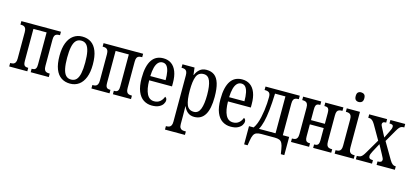

<svg xmlns="http://www.w3.org/2000/svg" viewBox="-75 -1356 4734 2193"><g transform="rotate(15 2292.5 -259.5)"><path d="M20 0V-41H27Q45 -41 59 -46Q73 -51 81.5 -66.5Q90 -82 90 -113V-423Q90 -455 81.5 -470Q73 -485 59 -490Q45 -495 27 -495H20V-536H488V-495H481Q463 -495 448.5 -490Q434 -485 426 -470Q418 -455 418 -423V-113Q418 -82 426 -66.5Q434 -51 448.5 -46Q463 -41 481 -41H488V0H274V-41H279Q295 -41 307 -45.5Q319 -50 325.5 -64Q332 -78 332 -108V-486H176V-108Q176 -78 182.5 -64Q189 -50 201 -45.5Q213 -41 229 -41H234V0Z M740 10Q680 10 635.5 -19.5Q591 -49 567 -110.5Q543 -172 543 -268Q543 -359 567.5 -421Q592 -483 636.5 -514.5Q681 -546 740 -546Q801 -546 845 -516.5Q889 -487 913 -425.5Q937 -364 937 -268Q937 -177 912.5 -115Q888 -53 844 -21.5Q800 10 740 10ZM740 -38Q779 -38 802.5 -63.5Q826 -89 836.5 -140.5Q847 -192 847 -268Q847 -345 836.5 -396Q826 -447 802.5 -472.5Q779 -498 740 -498Q701 -498 677.5 -472.5Q654 -447 643.5 -396Q633 -345 633 -268Q633 -192 643.5 -140.5Q654 -89 677.5 -63.5Q701 -38 740 -38Z M992 0V-41H999Q1017 -41 1031 -46Q1045 -51 1053.5 -66.5Q1062 -82 1062 -113V-423Q1062 -455 1053.5 -470Q1045 -485 1031 -490Q1017 -495 999 -495H992V-536H1460V-495H1453Q1435 -495 1420.5 -490Q1406 -485 1398 -470Q1390 -455 1390 -423V-113Q1390 -82 1398 -66.5Q1406 -51 1420.5 -46Q1435 -41 1453 -41H1460V0H1246V-41H1251Q1267 -41 1279 -45.5Q1291 -50 1297.5 -64Q1304 -78 1304 -108V-486H1148V-108Q1148 -78 1154.5 -64Q1161 -50 1173 -45.5Q1185 -41 1201 -41H1206V0Z M1707 10Q1652 10 1608.5 -18Q1565 -46 1540 -106.5Q1515 -167 1515 -264Q1515 -338 1527.5 -391Q1540 -444 1563.5 -478.5Q1587 -513 1621 -529.5Q1655 -546 1699 -546Q1754 -546 1793.5 -518Q1833 -490 1854 -435.5Q1875 -381 1875 -302V-261H1605Q1606 -157 1634.5 -100.5Q1663 -44 1721 -44Q1762 -44 1789.5 -67Q1817 -90 1830 -127Q1841 -121 1846.5 -112Q1852 -103 1852 -89Q1852 -68 1837.5 -45Q1823 -22 1791 -6Q1759 10 1707 10ZM1786 -311Q1786 -371 1777.5 -412.5Q1769 -454 1750.5 -476Q1732 -498 1701 -498Q1671 -498 1650 -476Q1629 -454 1618 -412.5Q1607 -371 1605 -311Z M1925 236V195H1932Q1949 195 1963 190Q1977 185 1986 169.5Q1995 154 1995 123V-423Q1995 -455 1986.5 -470Q1978 -485 1964 -490Q1950 -495 1932 -495H1925V-536H2068L2078 -451H2081Q2098 -493 2129 -519.5Q2160 -546 2209 -546Q2265 -546 2302 -518.5Q2339 -491 2358 -430Q2377 -369 2377 -270Q2377 -129 2334.5 -59.5Q2292 10 2209 10Q2163 10 2132 -14.5Q2101 -39 2084 -81H2081Q2082 -67 2082 -49Q2082 -31 2082.5 -10.5Q2083 10 2083 33V128Q2083 157 2092 171.5Q2101 186 2115 190.5Q2129 195 2144 195H2161V236ZM2190 -45Q2243 -45 2265.5 -104Q2288 -163 2288 -270Q2288 -378 2265.5 -434.5Q2243 -491 2190 -491Q2128 -491 2105.5 -436Q2083 -381 2083 -270Q2083 -156 2105.5 -100.5Q2128 -45 2190 -45Z M2639 10Q2584 10 2540.5 -18Q2497 -46 2472 -106.5Q2447 -167 2447 -264Q2447 -338 2459.5 -391Q2472 -444 2495.5 -478.5Q2519 -513 2553 -529.5Q2587 -546 2631 -546Q2686 -546 2725.5 -518Q2765 -490 2786 -435.5Q2807 -381 2807 -302V-261H2537Q2538 -157 2566.5 -100.5Q2595 -44 2653 -44Q2694 -44 2721.5 -67Q2749 -90 2762 -127Q2773 -121 2778.5 -112Q2784 -103 2784 -89Q2784 -68 2769.5 -45Q2755 -22 2723 -6Q2691 10 2639 10ZM2718 -311Q2718 -371 2709.5 -412.5Q2701 -454 2682.5 -476Q2664 -498 2633 -498Q2603 -498 2582 -476Q2561 -454 2550 -412.5Q2539 -371 2537 -311Z M2842 165V-50H2897Q2915 -75 2928.5 -110Q2942 -145 2951 -186.5Q2960 -228 2966 -271Q2972 -314 2974.5 -355Q2977 -396 2977 -430Q2977 -468 2961.5 -481.5Q2946 -495 2914 -495H2907V-536H3312V-495H3305Q3287 -495 3272.5 -490Q3258 -485 3250 -470Q3242 -455 3242 -423V-50H3317V165H3276L3267 109Q3260 64 3248 40.5Q3236 17 3215 8.5Q3194 0 3158 0H3001Q2966 0 2944.5 8.5Q2923 17 2911 40.5Q2899 64 2892 109L2883 165ZM2960 -50H3156V-486H3033Q3029 -372 3020 -289Q3011 -206 2996.5 -148Q2982 -90 2960 -50Z M3352 0V-41H3359Q3377 -41 3391 -46Q3405 -51 3413.5 -66.5Q3422 -82 3422 -113V-423Q3422 -455 3413.5 -470Q3405 -485 3391 -490Q3377 -495 3359 -495H3352V-536H3566V-495H3561Q3545 -495 3533 -491Q3521 -487 3514.5 -472.5Q3508 -458 3508 -428V-300H3672V-428Q3672 -458 3665.5 -472.5Q3659 -487 3647 -491Q3635 -495 3619 -495H3614V-536H3828V-495H3821Q3803 -495 3788.5 -490Q3774 -485 3766 -470Q3758 -455 3758 -423V-113Q3758 -82 3766 -66.5Q3774 -51 3788.5 -46Q3803 -41 3821 -41H3828V0H3614V-41H3619Q3635 -41 3647 -45.5Q3659 -50 3665.5 -64Q3672 -78 3672 -108V-250H3508V-108Q3508 -78 3514.5 -64Q3521 -50 3533 -45.5Q3545 -41 3561 -41H3566V0Z M3868 0V-41H3875Q3893 -41 3907 -46Q3921 -51 3929.5 -66.5Q3938 -82 3938 -113V-423Q3938 -455 3929.5 -470Q3921 -485 3907 -490Q3893 -495 3875 -495H3868V-536H4024V-113Q4024 -82 4032.5 -66.5Q4041 -51 4055 -46Q4069 -41 4087 -41H4094V0ZM3980 -641Q3958 -641 3944 -654Q3930 -667 3930 -698Q3930 -730 3944 -742.5Q3958 -755 3980 -755Q4002 -755 4017 -742.5Q4032 -730 4032 -698Q4032 -667 4017 -654Q4002 -641 3980 -641Z M4119 0V-41H4126Q4145 -41 4158.5 -46Q4172 -51 4184.5 -65Q4197 -79 4212 -105L4325 -298V-246L4212 -442Q4196 -469 4180 -482Q4164 -495 4144 -495H4133V-536H4345V-495H4343Q4317 -495 4308.5 -486.5Q4300 -478 4300 -466Q4300 -458 4304.5 -447.5Q4309 -437 4318 -420L4382 -298H4355L4409 -408Q4418 -426 4423.5 -440Q4429 -454 4429 -467Q4429 -485 4417 -490Q4405 -495 4388 -495H4384V-536H4559V-495H4552Q4537 -495 4525 -490.5Q4513 -486 4501 -472.5Q4489 -459 4473 -431L4377 -264V-316L4507 -94Q4524 -65 4540 -53Q4556 -41 4570 -41H4580V0H4364V-41H4368Q4392 -41 4404 -49Q4416 -57 4416 -73Q4416 -82 4410.5 -94Q4405 -106 4391 -132L4320 -263H4348L4280 -136Q4270 -117 4264.5 -102.5Q4259 -88 4259 -77Q4259 -59 4270.5 -50Q4282 -41 4308 -41H4310V0Z"/></g></svg>

Font: Noto Serif ExtraCondensed
Style: Regular
Weight: 400
Width: 2
Designer: Monotype Design Team
Foundry: Monotype Imaging Inc.
Version: Version 2.013